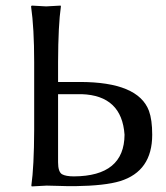

<svg xmlns="http://www.w3.org/2000/svg" viewBox="-20 -668 598 691"><path d="M147.9 0Q147.9 0 94.2 2.9L92.8 0Q102.5 -68.4 103 -200.2V-444.8Q103 -566.9 91.8 -645L94.2 -647.9Q96.2 -647.9 146 -645Q146 -645 198.2 -647.9L199.2 -645Q189.5 -578.1 189 -444.8V-373H267.1Q477.1 -373 516.1 -269Q527.8 -236.8 527.8 -183.1Q527.8 -51.8 412.1 -16.1Q357.4 0.5 250 2Q229.5 2.4 189 1Q160.6 0 147.9 0ZM189 -329.1V-84Q189 -49.8 203.1 -41Q216.8 -33.2 246.1 -33.2Q427.2 -34.2 428.2 -183.1Q418.5 -324.2 273.9 -329.1Z"/></svg>

Font: Linux Biolinum Capitals O
Style: Small Caps
Weight: 400
Designer: Philipp H. Poll
Foundry: Philipp H. Poll
Version: Version 1.0.4